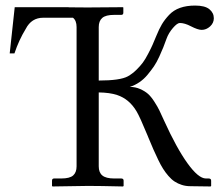

<svg xmlns="http://www.w3.org/2000/svg" viewBox="-20 -672 793 694"><path d="M741.2 2 668 1Q651.4 1 637 -3.7Q622.6 -8.3 611.1 -15.9Q599.6 -23.4 588.9 -35.9Q578.1 -48.3 569.6 -61.8Q561 -75.2 551.8 -94.5Q542.5 -113.8 534.4 -132.1Q526.4 -150.4 516.1 -175.3Q514.6 -178.7 514.2 -180.2Q485.4 -250 473.6 -269.5Q447.3 -314 403.3 -328.6Q376.5 -337.4 336.9 -337.9V-70.8Q336.9 -48.3 350.1 -37.6Q363.3 -26.9 392.1 -26.9H418Q426.8 -26.9 426.8 -19V0L424.8 2Q337.9 0 298.8 0L169.9 2L168 0V-19Q168 -26.9 175.8 -26.9H202.1Q231.9 -26.9 244.4 -37.8Q256.8 -48.8 256.8 -70.8V-574.2Q256.8 -597.7 243.7 -607.9H136.2Q93.8 -607.9 73.2 -567.9Q48.3 -527.3 32.2 -479H15.1L33.2 -646H169.9H228L228.5 -645.5Q241.2 -645.5 264.2 -645.3Q287.1 -645 294.9 -645L423.8 -646L425.8 -645V-626Q425.8 -618.2 418 -618.2H392.1Q362.3 -618.2 349.6 -607.2Q336.9 -596.2 336.9 -574.2V-380.9Q414.1 -380.9 441.9 -396Q458.5 -405.3 472.9 -419.4Q487.3 -433.6 496.3 -445.8Q505.4 -458 516.1 -478.8Q526.9 -499.5 531.2 -509.5Q535.6 -519.5 544.9 -542Q555.2 -567.4 565.2 -584.2Q575.2 -601.1 591.3 -618.2Q607.4 -635.3 630.9 -643.6Q654.3 -651.9 685.1 -651.9Q720.7 -651.9 736.8 -638.7Q752.9 -625.5 752.9 -606Q752.9 -588.9 739.3 -576.4Q725.6 -564 709 -564Q695.3 -564 669.9 -577.1Q647.5 -588.9 629.9 -588.9Q620.6 -588.9 605 -570.8Q589.4 -552.7 582 -532.2Q575.2 -513.2 570.1 -500.5Q564.9 -487.8 555.7 -467.3Q546.4 -446.8 536.4 -432.1Q526.4 -417.5 513.4 -401.9Q500.5 -386.2 484.1 -375Q467.8 -363.8 449.2 -357.9Q469.2 -357.9 486.3 -350.3Q503.4 -342.8 514.6 -333Q525.9 -323.2 538.1 -304.2Q550.3 -285.2 556.4 -272.2Q562.5 -259.3 573.2 -235.8Q618.2 -136.7 657.7 -81.8Q697.3 -26.9 724.1 -26.9H733.9Q743.2 -26.9 743.2 -19V0Z"/></svg>

Font: Linux Biolinum
Style: Regular
Weight: 400
Designer: Philipp H. Poll
Foundry: Philipp H. Poll
Version: Version 0.6.4